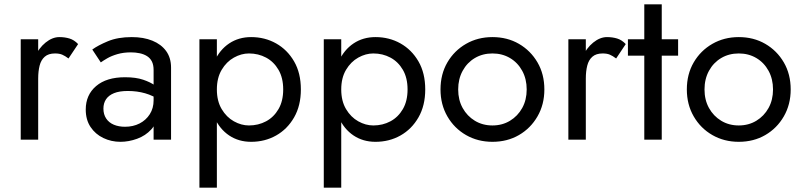

<svg xmlns="http://www.w3.org/2000/svg" viewBox="-20 -640 3679 880"><path d="M155 -460H75V0H155ZM294 -372 338 -438Q320 -457 298.5 -463.5Q277 -470 252 -470Q220 -470 189 -445Q158 -420 138.5 -377.5Q119 -335 119 -280H155Q155 -313 161.5 -339Q168 -365 185 -380Q202 -395 232 -395Q252 -395 265 -389.5Q278 -384 294 -372Z M454 -142Q454 -167 466 -185Q478 -203 502.5 -213Q527 -223 566 -223Q608 -223 645 -212.5Q682 -202 717 -178V-225Q710 -234 690 -248.5Q670 -263 636.5 -274.5Q603 -286 553 -286Q468 -286 420.5 -245.5Q373 -205 373 -138Q373 -91 395 -58Q417 -25 453.5 -7.5Q490 10 532 10Q570 10 608.5 -4Q647 -18 673.5 -47Q700 -76 700 -120L684 -180Q684 -144 666.5 -116.5Q649 -89 619.5 -74Q590 -59 553 -59Q524 -59 501.5 -68.5Q479 -78 466.5 -97Q454 -116 454 -142ZM442 -354Q453 -362 472 -373Q491 -384 518.5 -392Q546 -400 580 -400Q601 -400 620 -396Q639 -392 653.5 -383Q668 -374 676 -358.5Q684 -343 684 -319V0H764V-330Q764 -375 741.5 -406Q719 -437 678.5 -453.5Q638 -470 584 -470Q520 -470 474.5 -451Q429 -432 403 -413Z M974 220V-460H894V220ZM1359 -230Q1359 -305 1328 -358.5Q1297 -412 1245.5 -441Q1194 -470 1131 -470Q1074 -470 1030.5 -441Q987 -412 962.5 -358.5Q938 -305 938 -230Q938 -156 962.5 -102Q987 -48 1030.5 -19Q1074 10 1131 10Q1194 10 1245.5 -19Q1297 -48 1328 -102Q1359 -156 1359 -230ZM1278 -230Q1278 -177 1256.5 -140Q1235 -103 1199.5 -84Q1164 -65 1121 -65Q1086 -65 1052 -84Q1018 -103 996 -140Q974 -177 974 -230Q974 -283 996 -320Q1018 -357 1052 -376Q1086 -395 1121 -395Q1164 -395 1199.5 -376Q1235 -357 1256.5 -320Q1278 -283 1278 -230Z M1544 220V-460H1464V220ZM1929 -230Q1929 -305 1898 -358.5Q1867 -412 1815.5 -441Q1764 -470 1701 -470Q1644 -470 1600.5 -441Q1557 -412 1532.5 -358.5Q1508 -305 1508 -230Q1508 -156 1532.5 -102Q1557 -48 1600.5 -19Q1644 10 1701 10Q1764 10 1815.5 -19Q1867 -48 1898 -102Q1929 -156 1929 -230ZM1848 -230Q1848 -177 1826.5 -140Q1805 -103 1769.5 -84Q1734 -65 1691 -65Q1656 -65 1622 -84Q1588 -103 1566 -140Q1544 -177 1544 -230Q1544 -283 1566 -320Q1588 -357 1622 -376Q1656 -395 1691 -395Q1734 -395 1769.5 -376Q1805 -357 1826.5 -320Q1848 -283 1848 -230Z M1999 -230Q1999 -161 2030.5 -106.5Q2062 -52 2116 -21Q2170 10 2237 10Q2305 10 2358.5 -21Q2412 -52 2443.5 -106.5Q2475 -161 2475 -230Q2475 -300 2443.5 -354Q2412 -408 2358.5 -439Q2305 -470 2237 -470Q2170 -470 2116 -439Q2062 -408 2030.5 -354Q1999 -300 1999 -230ZM2080 -230Q2080 -278 2100.5 -315.5Q2121 -353 2156.5 -374Q2192 -395 2237 -395Q2282 -395 2317.5 -374Q2353 -353 2373.5 -315.5Q2394 -278 2394 -230Q2394 -182 2373.5 -145Q2353 -108 2317.5 -86.5Q2282 -65 2237 -65Q2192 -65 2156.5 -86.5Q2121 -108 2100.5 -145Q2080 -182 2080 -230Z M2665 -460H2585V0H2665ZM2804 -372 2848 -438Q2830 -457 2808.5 -463.5Q2787 -470 2762 -470Q2730 -470 2699 -445Q2668 -420 2648.5 -377.5Q2629 -335 2629 -280H2665Q2665 -313 2671.5 -339Q2678 -365 2695 -380Q2712 -395 2742 -395Q2762 -395 2775 -389.5Q2788 -384 2804 -372Z M2858 -460V-385H3088V-460ZM2933 -620V0H3013V-620Z M3128 -230Q3128 -161 3159.5 -106.5Q3191 -52 3245 -21Q3299 10 3366 10Q3434 10 3487.5 -21Q3541 -52 3572.5 -106.5Q3604 -161 3604 -230Q3604 -300 3572.5 -354Q3541 -408 3487.5 -439Q3434 -470 3366 -470Q3299 -470 3245 -439Q3191 -408 3159.5 -354Q3128 -300 3128 -230ZM3209 -230Q3209 -278 3229.5 -315.5Q3250 -353 3285.5 -374Q3321 -395 3366 -395Q3411 -395 3446.5 -374Q3482 -353 3502.5 -315.5Q3523 -278 3523 -230Q3523 -182 3502.5 -145Q3482 -108 3446.5 -86.5Q3411 -65 3366 -65Q3321 -65 3285.5 -86.5Q3250 -108 3229.5 -145Q3209 -182 3209 -230Z"/></svg>

Font: Glinicke Jost Regular
Style: Regular
Weight: 400
Version: Version 3.710